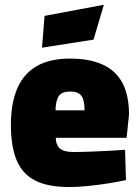

<svg xmlns="http://www.w3.org/2000/svg" viewBox="-20 -756 573 789"><path d="M263.1 12.6Q177 12.6 124.5 -14.2Q72 -41 48.4 -97.6Q24.8 -154.1 24.8 -243Q24.8 -331.4 50.9 -392.3Q77 -453.1 130.7 -484.2Q184.4 -515.3 268.5 -515.3Q389.6 -515.3 449.9 -458.8Q510.3 -402.3 510.3 -286L500.3 -189.7H209.1Q210.1 -159.1 226.7 -145.3Q243.3 -131.4 281.3 -131.4Q313.5 -131.4 352.7 -132.9Q391.9 -134.4 429.7 -136.4Q467.5 -138.4 494 -140.4L497.6 -16Q471.4 -10 431.5 -3.5Q391.7 3 347.4 7.8Q303.1 12.6 263.1 12.6ZM208.1 -302.7H327.4Q327.4 -346 314 -363Q300.6 -379.9 268.5 -379.9Q234.9 -379.9 222 -361.8Q209.1 -343.7 208.1 -302.7ZM152.7 -560.1 163.1 -690.8 406.8 -736.4 364.4 -593.2Z"/></svg>

Font: TitilliumWeb ExtraLight
Style: Regular
Weight: 400
Designer: Mohamed Gaber, Accademia di Belle Arti di Urbino and others
Foundry: Kief Type Foundry, Accademia di Belle Arti di Urbino and others
Version: Version 3.000; ttfautohint (v1.8.2)